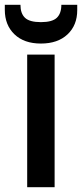

<svg xmlns="http://www.w3.org/2000/svg" viewBox="-38 -778 341 798"><path d="M189 -551V0H75V-551ZM283 -736Q283 -673 242.5 -635Q202 -597 132 -597Q62 -597 22 -635.5Q-18 -674 -18 -737V-758H47Q47 -722 66 -704Q85 -686 132 -686Q179 -686 198 -704Q217 -722 217 -758H283Z"/></svg>

Font: Poppins Cyr Med
Style: Regular
Weight: 500
Designer: Ninad Kale (Devanagari), Jonny Pinhorn (Latin)
Foundry: Indian Type Foundry
Version: 4.004